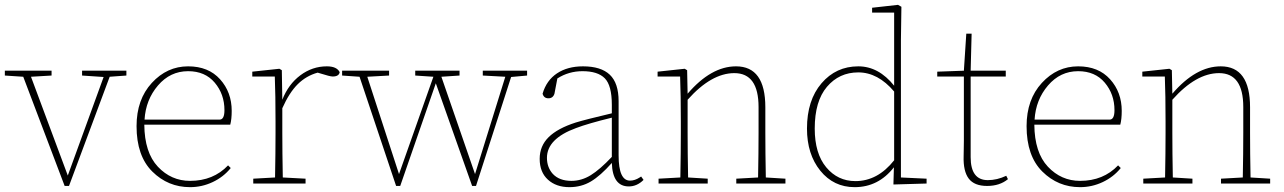

<svg xmlns="http://www.w3.org/2000/svg" viewBox="-30 -758 5303 793"><path d="M492 -466V-446L423 -441L255 10H237L66 -441L-10 -446V-466H183V-446L98 -441L250 -33L398 -440L309 -446V-466Z M567 -264H877Q897 -264 897 -303Q897 -369 857 -416.5Q817 -464 747 -464Q673 -464 622.5 -405Q572 -346 567 -264ZM921 -243H566Q567 -128 622 -69.5Q677 -11 755 -11Q851 -11 912 -75L923 -64Q893 -27 848.5 -6Q804 15 755 15Q664 15 599 -49.5Q534 -114 534 -237Q534 -347 597 -415.5Q660 -484 747 -484Q831 -484 879 -430.5Q927 -377 927 -300Q927 -266 921 -243Z M1136 -346Q1161 -410 1210.5 -447Q1260 -484 1320 -484Q1361 -484 1373 -460Q1370 -442 1344 -442Q1333 -442 1292 -455L1282 -458Q1235 -445 1200 -410.5Q1165 -376 1136 -311V-210Q1136 -129 1138 -25L1232 -20V0H1016V-20L1106 -25Q1108 -129 1108 -210V-255Q1108 -366 1105 -442H1012V-462L1124 -474L1134 -468Z M2147 -466V-446L2081 -440L1936 10H1920L1770 -414L1623 10H1606L1455 -441L1383 -446V-466H1577V-446L1487 -441L1618 -39L1760 -441L1685 -446V-466H1868V-446L1793 -441L1932 -39L2057 -441L1964 -446V-466Z M2497 -110V-272Q2399 -248 2349 -229Q2229 -185 2229 -106Q2229 -67 2253 -40Q2280 -11 2330 -11Q2372 -11 2410 -34.5Q2448 -58 2497 -110ZM2618 -29 2628 -15Q2601 12 2567 12Q2500 12 2497 -85Q2450 -32 2410.5 -8.5Q2371 15 2322 15Q2267 15 2233 -16Q2199 -47 2199 -102Q2199 -155 2236 -191.5Q2273 -228 2348 -252Q2387 -264 2497 -290V-325Q2497 -405 2468 -434.5Q2439 -464 2376 -464Q2319 -464 2272 -434L2260 -371Q2254 -352 2235 -352Q2216 -352 2211 -371Q2227 -426 2270.5 -455Q2314 -484 2378 -484Q2452 -484 2488.5 -449.5Q2525 -415 2525 -340V-116Q2525 -12 2572 -12Q2592 -12 2612 -25Z M3133 -25 3214 -20V0H3011V-20L3101 -25Q3103 -127 3103 -210V-316Q3103 -456 3003 -456Q2908 -456 2810 -346V-210Q2810 -127 2812 -25L2893 -20V0H2690V-20L2780 -25Q2782 -129 2782 -210V-255Q2782 -366 2779 -442H2686V-462L2798 -474L2808 -468L2810 -371Q2907 -484 3010 -484Q3131 -484 3131 -315V-210Q3131 -127 3133 -25Z M3663 -96V-380Q3596 -459 3515 -459Q3436 -459 3385.5 -399.5Q3335 -340 3335 -227Q3335 -124 3382.5 -67Q3430 -10 3503 -10Q3595 -10 3663 -96ZM3691 -25 3797 -20V0L3660 4L3662 -67Q3598 15 3500 15Q3413 15 3358 -53Q3303 -121 3303 -227Q3303 -344 3363 -414Q3423 -484 3515 -484Q3599 -484 3663 -404V-706H3572V-726L3679 -738L3693 -730L3691 -592Z M4126 -32 4133 -18Q4099 10 4047 10Q3994 10 3971 -20.5Q3948 -51 3950 -113Q3950 -122 3950.5 -142Q3951 -162 3951 -177V-442H3841V-462L3951 -466L3961 -619H3983L3979 -466H4124V-442H3979V-109Q3979 -14 4050 -14Q4088 -14 4126 -32Z M4243 -264H4553Q4573 -264 4573 -303Q4573 -369 4533 -416.5Q4493 -464 4423 -464Q4349 -464 4298.5 -405Q4248 -346 4243 -264ZM4597 -243H4242Q4243 -128 4298 -69.5Q4353 -11 4431 -11Q4527 -11 4588 -75L4599 -64Q4569 -27 4524.5 -6Q4480 15 4431 15Q4340 15 4275 -49.5Q4210 -114 4210 -237Q4210 -347 4273 -415.5Q4336 -484 4423 -484Q4507 -484 4555 -430.5Q4603 -377 4603 -300Q4603 -266 4597 -243Z M5135 -25 5216 -20V0H5013V-20L5103 -25Q5105 -127 5105 -210V-316Q5105 -456 5005 -456Q4910 -456 4812 -346V-210Q4812 -127 4814 -25L4895 -20V0H4692V-20L4782 -25Q4784 -129 4784 -210V-255Q4784 -366 4781 -442H4688V-462L4800 -474L4810 -468L4812 -371Q4909 -484 5012 -484Q5133 -484 5133 -315V-210Q5133 -127 5135 -25Z"/></svg>

Font: TypoPRO Source Serif Pro
Style: Regular
Weight: 200
Designer: Frank Grießhammer
Foundry: Adobe Systems Incorporated
Version: Version 1.017;PS (version unavailable);hotconv 1.0.79;makeot